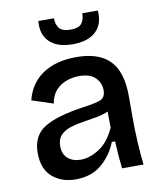

<svg xmlns="http://www.w3.org/2000/svg" viewBox="-83 -791 734 871"><g transform="rotate(-10 284.0 -355.5)"><path d="M196 13Q131 13 88.5 -24Q46 -61 46 -135Q46 -214 104 -250Q162 -286 289 -304Q342 -311 366 -320.5Q390 -330 390 -364Q390 -397 366 -421.5Q342 -446 291 -446Q262 -446 233.5 -436Q205 -426 184 -403.5Q163 -381 157 -343L59 -375Q77 -450 137.5 -491.5Q198 -533 294 -533Q397 -533 447.5 -481Q498 -429 498 -318V-212Q498 -162 501 -105.5Q504 -49 510 0H411Q404 -58 401 -126H386Q364 -69 317 -28Q270 13 196 13ZM234 -71Q275 -71 319 -99Q363 -127 392 -191L391 -265Q367 -254 335.5 -248.5Q304 -243 272 -238Q240 -233 212.5 -224Q185 -215 168.5 -197Q152 -179 152 -147Q152 -110 175 -90.5Q198 -71 234 -71ZM153 -724H225Q224 -699 237.5 -679.5Q251 -660 291 -660Q330 -660 343 -679Q356 -698 355 -724H427Q432 -661 395.5 -627Q359 -593 289 -593Q219 -593 183 -627.5Q147 -662 153 -724Z"/></g></svg>

Font: Bricolage Grotesque 12pt Medium
Style: Regular
Weight: 500
Designer: Mathieu Triay
Foundry: Atelier Triay
Version: Version 1.001; ttfautohint (v1.8.4.7-5d5b);gftools[0.9.33.de